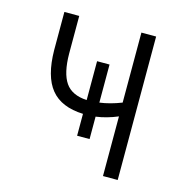

<svg xmlns="http://www.w3.org/2000/svg" viewBox="-85 -606 650 683"><g transform="rotate(15 240.5 -264.0)"><path d="M407.7 0H353.5V-219.7Q313 -202.6 273.4 -197.3V-114.7H227.5V-195.3Q147 -198.2 108.9 -244.9Q70.8 -291.5 69.8 -388.2V-528.3H124.5V-389.6Q125 -317.9 148.7 -283.4Q172.4 -249 227.5 -246.1V-389.2H273.4V-249Q311 -253.9 353.5 -270.5V-528.3H407.7Z"/></g></svg>

Font: MAUL Condensed Light
Style: Light
Weight: 300
Designer: MAUL
Version: Version 2.137; 2017; ttfautohint (v1.8.3)